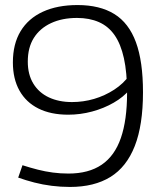

<svg xmlns="http://www.w3.org/2000/svg" viewBox="-20 -730 626 760"><path d="M257 10Q220 10 184.5 5.5Q149 1 116 -7.5Q83 -16 52 -27L69 -76Q100 -66 129.5 -58.5Q159 -51 189 -47Q219 -43 251 -43Q331 -43 382.5 -78Q434 -113 458.5 -184Q483 -255 483 -362Q483 -443 470.5 -499.5Q458 -556 433.5 -591Q409 -626 371.5 -642.5Q334 -659 285 -659Q226 -659 182 -638.5Q138 -618 114 -580Q90 -542 90 -486Q90 -435 112 -399Q134 -363 173.5 -344.5Q213 -326 265 -326Q310 -326 352.5 -338.5Q395 -351 432 -375Q469 -399 493 -433V-375Q469 -346 430 -323.5Q391 -301 344.5 -288.5Q298 -276 250 -276Q181 -276 132 -300.5Q83 -325 57 -371.5Q31 -418 31 -483Q31 -556 61.5 -606.5Q92 -657 149.5 -683.5Q207 -710 287 -710Q375 -710 432.5 -674.5Q490 -639 518 -563Q546 -487 546 -365Q546 -235 513.5 -152Q481 -69 417 -29.5Q353 10 257 10Z"/></svg>

Font: Georama ExtraCondensed Thin Light
Style: Regular
Weight: 300
Version: Version 1.001